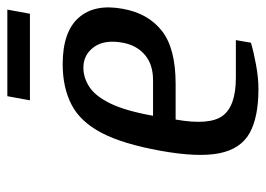

<svg xmlns="http://www.w3.org/2000/svg" viewBox="-118 -578 707 510"><g transform="rotate(-90 235.0 -323.5)"><path d="M253 10Q178 10 136 -13.5Q94 -37 82.5 -93.5Q71 -150 89 -250Q107 -350 136.5 -406.5Q166 -463 211.5 -486.5Q257 -510 319 -510Q405 -510 442.5 -467.5Q480 -425 466 -350Q454 -283 407.5 -246.5Q361 -210 267 -210H172Q156 -120 182 -85Q208 -50 283 -50H383L376 -10Q353 -3 318 3.5Q283 10 253 10ZM182 -270H277Q318 -270 343.5 -291.5Q369 -313 376 -350Q385 -399 364.5 -427Q344 -455 310 -455Q283 -455 258.5 -439Q234 -423 214.5 -383Q195 -343 182 -270ZM223 -597 234 -657H464L453 -597Z"/></g></svg>

Font: Cuprum
Style: Italic
Weight: 400
Italic angle: -10°
Designer: Jovanny Lemonad
Foundry: Jovanny Lemonad
Version: Version 3.000